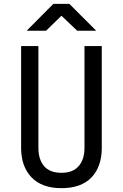

<svg xmlns="http://www.w3.org/2000/svg" viewBox="-20 -970 640 1000"><path d="M300 10Q198 10 144 -46.5Q90 -103 90 -200V-730H180V-200Q180 -140 209.5 -105Q239 -70 300 -70Q360 -70 390 -105Q420 -140 420 -200V-730H510V-200Q510 -102 456.5 -46Q403 10 300 10ZM119 -810 258 -950H341L481 -810H382L300 -888L220 -810Z"/></svg>

Font: JetBrains Mono Zero
Style: Regular-Zero
Weight: 400
Designer: Philipp Nurullin, Konstantin Bulenkov
Foundry: JetBrains
Version: Version 2.211